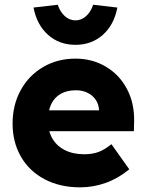

<svg xmlns="http://www.w3.org/2000/svg" viewBox="-20 -794 626 824"><path d="M34 -263.6Q34 -343.4 68.8 -406.9Q103.6 -470.4 165.2 -506.4Q226.8 -542.4 303.8 -542.4Q376.8 -542.4 435.1 -507.4Q493.4 -472.4 525.3 -411.4Q557.2 -350.4 555.6 -273.6L554.6 -230.8H131.6L108.6 -320.6H422.4L405 -301.8V-322.2Q403.8 -346.4 390.8 -365.7Q377.8 -385 355.7 -395.8Q333.6 -406.6 306.2 -406.6Q267.2 -406.6 240.4 -391.2Q213.6 -375.8 199.7 -346.8Q185.8 -317.8 185.8 -276Q185.8 -232.8 204.3 -200.4Q222.8 -168 257.9 -150Q293 -132 342 -132Q376 -132 402.3 -141.6Q428.6 -151.2 458.2 -175.2L534.8 -67.4Q487.6 -28.4 434 -9.2Q380.4 10 324.2 10Q237 10 171.1 -24.9Q105.2 -59.8 69.6 -122Q34 -184.2 34 -263.6ZM123.8 -761.6 227.8 -773.6Q238.4 -742 258.7 -724.3Q279 -706.6 303.8 -706.6Q328.6 -706.6 348.9 -724.3Q369.2 -742 379.8 -773.6L483.8 -761.6Q469.2 -686.6 421 -644.1Q372.8 -601.6 303.8 -601.6Q234.8 -601.6 186.6 -644.1Q138.4 -686.6 123.8 -761.6Z"/></svg>

Font: Easer Grotesk Variable
Style: Regular
Weight: 400
Designer: Boardeaser, Bonnie Shaver-Troup, Thomas Jockin
Foundry: Lexend
Version: Version 1.001;Glyphs 3.1.2 (3151)